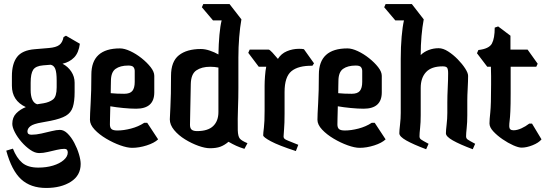

<svg xmlns="http://www.w3.org/2000/svg" viewBox="-20 -740 2705 952"><path d="M209 192Q132 192 85 149Q38 106 11 7L44 -3Q62 43 90 67Q118 91 170 91Q210 91 243 81Q276 71 296 53.5Q316 36 316 16Q316 -2 299 -2Q284 -2 262 3Q240 8 217 13.5Q194 19 174 19Q153 19 130 3Q107 -13 86.5 -36.5Q66 -60 53.5 -84.5Q41 -109 41 -126Q41 -158 60.5 -178Q80 -198 108 -209Q39 -241 39 -315V-362Q39 -424 64.5 -457.5Q90 -491 152 -496L223 -502Q258 -505 274 -517Q290 -529 295 -556L307 -563L376 -523Q370 -478 347.5 -455Q325 -432 290 -424Q317 -410 333.5 -385Q350 -360 350 -330V-283Q350 -237 341 -209Q332 -181 306.5 -166Q281 -151 231 -141L188 -133Q146 -126 131 -114.5Q116 -103 116 -88Q116 -72 136 -72Q159 -72 185.5 -78Q212 -84 236.5 -90Q261 -96 277 -96Q297 -96 315.5 -77.5Q334 -59 348.5 -31.5Q363 -4 371.5 24.5Q380 53 380 73Q380 130 331.5 161Q283 192 209 192ZM132 -293Q132 -266 139.5 -247.5Q147 -229 164 -223L196 -228Q225 -233 243 -247Q261 -261 261 -307V-340Q261 -381 254 -398.5Q247 -416 231 -419L194 -416Q157 -413 144.5 -394Q132 -375 132 -330Z M635 -7Q611 -7 576 -19.5Q541 -32 506.5 -52.5Q472 -73 449 -97.5Q426 -122 426 -146Q426 -170 429.5 -229Q433 -288 433 -370Q433 -500 575 -500Q597 -500 626 -486.5Q655 -473 682 -451.5Q709 -430 727 -407Q745 -384 745 -364V-282Q745 -201 655 -201Q627 -201 591 -204.5Q555 -208 527 -213Q526 -180 525.5 -153.5Q525 -127 525 -123Q525 -107 533 -100Q541 -93 562 -93Q593 -93 629.5 -102.5Q666 -112 695 -131H710L764 -49Q745 -31 707.5 -19Q670 -7 635 -7ZM530 -338Q530 -330 529.5 -314Q529 -298 529 -278Q558 -275 596 -275Q625 -275 636.5 -289.5Q648 -304 648 -334V-388Q648 -399 642 -407Q636 -415 616 -415Q576 -415 553 -398.5Q530 -382 530 -338Z M1192 -2Q1169 -9 1151.5 -17Q1134 -25 1113 -37Q1093 -20 1072.5 -12.5Q1052 -5 1021 -5Q997 -5 963.5 -17Q930 -29 897.5 -49Q865 -69 843.5 -95Q822 -121 822 -148Q822 -159 825 -211.5Q828 -264 828 -364Q828 -435 867 -466Q906 -497 976 -497Q997 -497 1020.5 -489Q1044 -481 1063 -470Q1064 -523 1068 -567Q1072 -611 1079 -639H1036L981 -704L988 -720H1118L1177 -644Q1170 -605 1166 -555.5Q1162 -506 1162 -455V-304Q1162 -255 1160 -203.5Q1158 -152 1159 -94Q1160 -64 1169 -53Q1178 -42 1207 -30ZM922 -121Q922 -104 930.5 -97Q939 -90 957 -90Q1011 -90 1037 -115Q1063 -140 1063 -185V-405Q1044 -409 1022 -409Q980 -409 953.5 -391Q927 -373 926 -323Z M1447 9Q1361 -19 1323 -39.5Q1285 -60 1285 -69Q1285 -80 1288.5 -107Q1292 -134 1292 -191V-315Q1292 -335 1294 -362.5Q1296 -390 1300 -409H1263L1211 -478L1218 -494H1312Q1317 -494 1330.5 -479.5Q1344 -465 1358 -448Q1374 -474 1402.5 -486Q1431 -498 1463 -498Q1479 -498 1487 -496L1537 -426L1529 -414Q1459 -415 1425 -387Q1391 -359 1391 -284V-177Q1391 -127 1388.5 -99.5Q1386 -72 1386 -63Q1386 -57 1390 -52.5Q1394 -48 1409.5 -42Q1425 -36 1459 -22Z M1763 -7Q1739 -7 1704 -19.5Q1669 -32 1634.5 -52.5Q1600 -73 1577 -97.5Q1554 -122 1554 -146Q1554 -170 1557.5 -229Q1561 -288 1561 -370Q1561 -500 1703 -500Q1725 -500 1754 -486.5Q1783 -473 1810 -451.5Q1837 -430 1855 -407Q1873 -384 1873 -364V-282Q1873 -201 1783 -201Q1755 -201 1719 -204.5Q1683 -208 1655 -213Q1654 -180 1653.5 -153.5Q1653 -127 1653 -123Q1653 -107 1661 -100Q1669 -93 1690 -93Q1721 -93 1757.5 -102.5Q1794 -112 1823 -131H1838L1892 -49Q1873 -31 1835.5 -19Q1798 -7 1763 -7ZM1658 -338Q1658 -330 1657.5 -314Q1657 -298 1657 -278Q1686 -275 1724 -275Q1753 -275 1764.5 -289.5Q1776 -304 1776 -334V-388Q1776 -399 1770 -407Q1764 -415 1744 -415Q1704 -415 1681 -398.5Q1658 -382 1658 -338Z M2093 0Q2029 -24 1994.5 -43.5Q1960 -63 1960 -79Q1960 -93 1963.5 -122.5Q1967 -152 1967 -180V-448Q1967 -508 1971.5 -558.5Q1976 -609 1983 -639H1940L1885 -704L1892 -720H2022L2081 -644Q2074 -607 2070 -561.5Q2066 -516 2066 -467Q2082 -483 2105.5 -492Q2129 -501 2155 -501Q2177 -501 2202 -485Q2227 -469 2249.5 -446Q2272 -423 2286.5 -400.5Q2301 -378 2301 -364Q2301 -339 2299 -302Q2297 -265 2297 -242V-169Q2297 -133 2294 -105.5Q2291 -78 2291 -64Q2291 -54 2298.5 -48.5Q2306 -43 2336 -27L2324 0Q2260 -24 2225.5 -43.5Q2191 -63 2191 -79Q2191 -93 2194.5 -122.5Q2198 -152 2198 -180V-232Q2198 -264 2200 -305Q2202 -346 2202 -377Q2202 -397 2197 -404Q2192 -411 2175 -411Q2119 -411 2092.5 -382.5Q2066 -354 2066 -304V-169Q2066 -133 2063 -105.5Q2060 -78 2060 -64Q2060 -54 2067.5 -48.5Q2075 -43 2105 -27Z M2566 -8Q2551 -8 2525 -19.5Q2499 -31 2472 -49.5Q2445 -68 2426 -88.5Q2407 -109 2407 -128Q2407 -139 2408 -151Q2409 -163 2411 -182.5Q2413 -202 2414 -235Q2415 -268 2415 -321Q2415 -341 2415 -363Q2415 -385 2414 -409H2396L2345 -476L2352 -492Q2405 -498 2419 -524Q2433 -550 2433 -603L2450 -609L2511 -563Q2511 -545 2511 -528Q2511 -511 2511 -494H2596L2646 -424L2639 -409H2512Q2512 -373 2512 -340Q2512 -307 2512 -277Q2512 -219 2510.5 -188Q2509 -157 2507 -142Q2505 -127 2505 -114Q2505 -94 2526 -94Q2544 -94 2565 -103.5Q2586 -113 2604 -127H2618L2665 -49Q2651 -32 2621 -20Q2591 -8 2566 -8Z"/></svg>

Font: Jaini Purva
Style: Regular
Weight: 400
Designer: Maithili Shingre, Girish Dalvi (Devanagari), Taresh Vohra (Latin)
Foundry: Ek Type
Version: Version 2.000; ttfautohint (v1.8.4.7-5d5b)